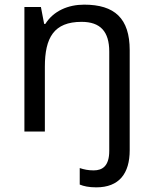

<svg xmlns="http://www.w3.org/2000/svg" viewBox="-20 -566 658 826"><path d="M394 240C493 240 538 180 538 80V-350C538 -487 473 -546 342 -546C273 -546 210 -519 175 -463H170L156 -536H85V0H173V-279C173 -404 212 -472 331 -472C412 -472 450 -430 450 -344V83C450 148 421 167 383 167C359 167 341 163 323 157V228C340 235 362 240 394 240Z"/></svg>

Font: Noto Sans Sinhala UI
Style: Regular
Weight: 400
Designer: Jelle Bosma - Monotype Design Team
Foundry: Monotype Imaging Inc.
Version: Version 2.006